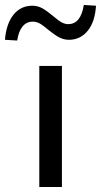

<svg xmlns="http://www.w3.org/2000/svg" viewBox="-85 -752 406 772"><path d="M73 0V-487H164V0ZM-16 -589 -65 -592Q-60 -656 -31 -692.5Q-2 -729 45 -729Q67 -729 85.5 -718.5Q104 -708 128 -688Q150 -669 163 -662Q176 -655 189 -655Q215 -655 230.5 -674.5Q246 -694 252 -732L301 -729Q297 -664 267.5 -628Q238 -592 192 -592Q172 -592 153.5 -601.5Q135 -611 108 -633Q87 -651 74 -658Q61 -665 47 -665Q22 -665 6 -646Q-10 -627 -16 -589Z"/></svg>

Font: Nunito Sans 12pt ExtraLight 12pt Medium
Style: Regular
Weight: 500
Version: Version 3.101;gftools[0.9.27]